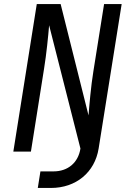

<svg xmlns="http://www.w3.org/2000/svg" viewBox="-20 -750 640 950"><path d="M167 180H232C356 180 449 103 468 -15L582 -730H495L442 -397C430 -324 422 -229 418 -179L280 -730H162L46 0H133L198 -410C210 -483 219 -576 223 -625L378 -15C367 55 316 98 245 98H180Z"/></svg>

Font: JetBrains Mono
Style: Italic
Weight: 400
Italic angle: -9°
Monospace: yes
Designer: Philipp Nurullin, Konstantin Bulenkov
Foundry: JetBrains
Version: Version 2.305